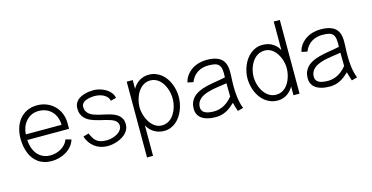

<svg xmlns="http://www.w3.org/2000/svg" viewBox="-84 -1081 3265 1686"><g transform="rotate(-15 1549.0 -237.5)"><path d="M428.6 -143.9Q419.2 -118.5 401.8 -99.5Q384.4 -80.4 362.3 -67.6Q340.1 -54.8 315.1 -48.4Q290.1 -42.1 265 -42.1Q237.1 -42.1 214.5 -49.7Q191.8 -57.3 174.1 -70.5Q156.3 -83.7 143.3 -101.4Q130.2 -119.2 121.6 -139.5Q113 -159.9 108.6 -181.8Q104.2 -203.8 103.5 -225.3H483V-276.2Q483 -323.7 466.8 -364.1Q450.6 -404.5 421.4 -434.2Q392.2 -463.9 352 -480.7Q311.8 -497.6 263.7 -497.6Q211.5 -497.6 171.4 -478.3Q131.3 -459.1 104 -425.8Q76.7 -392.5 62.8 -347.4Q48.8 -302.4 48.8 -251Q48.8 -216.9 54.4 -184.4Q59.9 -152 71 -123.1Q82.1 -94.2 99.6 -69.9Q117.1 -45.7 141 -28Q164.9 -10.3 195.7 -0.6Q226.4 9.1 264.5 9.1Q298.4 9.1 332.2 0.2Q366 -8.7 395.2 -26.1Q424.4 -43.5 446.7 -69.4Q468.9 -95.3 479.3 -129.2ZM103.5 -276.4Q104.7 -306.5 115.4 -336.6Q126 -366.8 146.1 -391.1Q166.1 -415.3 195.6 -430.6Q225.2 -445.9 263.7 -445.9Q301 -445.9 331.1 -433.4Q361.1 -421 382.4 -398.6Q403.7 -376.2 415.6 -344.9Q427.6 -313.6 428.7 -276.4Z M951.3 -380.7Q948.9 -399 939.8 -414.7Q930.8 -430.4 917.3 -443.5Q903.7 -456.5 886.7 -466.6Q869.7 -476.7 851.4 -483.5Q833.1 -490.2 814.4 -493.9Q795.7 -497.6 778.6 -497.6Q759.7 -497.6 738.8 -495.3Q717.9 -493 698 -487.3Q678 -481.7 660 -472.8Q642 -464 628.5 -450.9Q615.1 -437.7 607 -420Q599 -402.3 599 -379.3Q599 -349 607.9 -327Q616.9 -305 632.5 -288.9Q648.1 -272.8 668.5 -262Q689 -251.1 712.3 -243.3Q735.7 -235.4 759.9 -229.7Q784.2 -224.1 807.6 -218.4Q830.9 -212.6 851.3 -206.3Q871.8 -199.9 887.4 -190.6Q903 -181.3 912 -168.2Q920.9 -155.2 920.9 -136.6Q920.9 -121.2 914 -108.2Q907.2 -95.2 896 -84.6Q884.8 -73.9 870 -66Q855.3 -58 839.8 -52.7Q824.3 -47.4 808.8 -44.7Q793.4 -42.1 780.5 -42.1Q749.5 -42.1 727.7 -47.3Q705.9 -52.5 689.7 -64.4Q673.5 -76.4 661.5 -95.2Q649.5 -114.1 637.5 -141.5L586.9 -127Q597.3 -95.2 615.1 -70Q632.9 -44.8 656.9 -27.2Q680.8 -9.5 710.3 -0.2Q739.9 9.1 773.6 9.1Q794.1 9.1 817 5Q839.9 0.9 862.3 -7Q884.8 -15 905.2 -27Q925.7 -39 941.2 -54.9Q956.7 -70.7 965.9 -90.8Q975.1 -110.8 975.1 -134.6Q975.1 -162.5 966 -182.2Q956.9 -201.9 941.5 -216Q926 -230 905.3 -239.2Q884.6 -248.4 861.4 -255Q838.3 -261.7 813.7 -266.7Q789.2 -271.7 766 -277.4Q742.9 -283.1 722.1 -290.8Q701.4 -298.5 686 -310.2Q670.5 -321.9 661.4 -338.6Q652.3 -355.3 652.3 -379.3Q652.3 -393.1 658.4 -403.2Q664.4 -413.3 674.4 -420.7Q684.4 -428 697 -432.8Q709.6 -437.6 722.9 -440.4Q736.2 -443.2 749 -444.3Q761.7 -445.5 771.4 -445.5Q791.1 -445.5 812.1 -441.5Q833.1 -437.6 851.3 -428.4Q869.6 -419.3 883 -404.6Q896.4 -390 901.1 -368.5Z M1133.9 194.6V-82Q1147.6 -56.3 1165.9 -38.7Q1184.3 -21.1 1204.6 -10.6Q1224.9 0 1246.1 4.5Q1267.3 9.1 1286.4 9.1Q1318.8 9.1 1346.2 -1.8Q1373.6 -12.8 1395.9 -31.6Q1418.2 -50.5 1435.1 -75.7Q1452 -100.9 1463.3 -129.3Q1474.5 -157.8 1480.5 -188Q1486.4 -218.1 1486.4 -246.8Q1486.4 -277 1480.5 -307.6Q1474.5 -338.3 1463 -366.9Q1451.4 -395.4 1434.1 -420.3Q1416.7 -445.2 1393.8 -463.6Q1370.8 -481.9 1342.4 -492.6Q1314 -503.4 1280.3 -503.4Q1258 -503.4 1236.5 -497.5Q1214.9 -491.7 1195.9 -480.3Q1176.9 -468.9 1161.2 -452.4Q1145.4 -435.9 1133.9 -414.9V-494.1H1079.1V194.6ZM1430.6 -246.8Q1430.6 -225.2 1426.7 -201.8Q1422.7 -178.3 1414.5 -155.6Q1406.2 -133 1393.8 -112.4Q1381.5 -91.7 1364.9 -76.3Q1348.4 -60.9 1327.1 -51.8Q1305.8 -42.8 1280.3 -42.8Q1255.9 -42.8 1235.1 -52.1Q1214.3 -61.4 1197.7 -77.3Q1181.2 -93.2 1168.4 -114Q1155.7 -134.8 1147 -157.5Q1138.3 -180.2 1134 -203.2Q1129.8 -226.2 1129.8 -246.8Q1129.8 -268.1 1133.9 -291.5Q1138 -314.9 1146.1 -337.7Q1154.1 -360.5 1166.6 -381Q1179.1 -401.6 1195.9 -417.1Q1212.7 -432.7 1233.8 -442Q1254.8 -451.3 1280.3 -451.3Q1306 -451.3 1327.1 -442.1Q1348.1 -432.9 1364.8 -417.3Q1381.5 -401.7 1393.8 -381.3Q1406.2 -361 1414.5 -338.2Q1422.7 -315.4 1426.7 -291.8Q1430.6 -268.3 1430.6 -246.8Z M2006.7 -7.1Q1997.1 -31.2 1990.9 -56.9Q1984.7 -82.5 1981.2 -108.5Q1977.6 -134.5 1976.2 -160.5Q1974.7 -186.5 1974.7 -211.4Q1974.7 -231.3 1975.3 -247.1Q1975.8 -263 1976.6 -278Q1977.4 -292.9 1977.9 -308.7Q1978.5 -324.5 1978.5 -343.9Q1978.5 -365.6 1975.3 -385.4Q1972.2 -405.2 1964.8 -422.1Q1957.5 -439.1 1944.7 -453Q1931.9 -466.9 1912.6 -476.8Q1893.2 -486.6 1866.6 -492.1Q1840 -497.6 1804.6 -497.6Q1769.1 -497.6 1734.7 -488.2Q1700.3 -478.8 1671.6 -460Q1642.9 -441.2 1622.1 -413.6Q1601.3 -386 1592.5 -349.4L1644.2 -338.4Q1654.8 -365.8 1671.4 -386.2Q1687.9 -406.6 1709.1 -420Q1730.3 -433.3 1755.3 -439.9Q1780.3 -446.5 1807.6 -446.5Q1843.8 -446.5 1867.1 -440.8Q1890.3 -435.1 1903.3 -419.6Q1916.3 -404.2 1920.3 -377.1Q1924.3 -350 1921.6 -307.4Q1899.7 -302.1 1873.4 -298Q1847.2 -293.8 1819.5 -289.1Q1791.9 -284.4 1763.7 -278.2Q1735.5 -272 1709.4 -263.1Q1683.3 -254.2 1660.9 -241.4Q1638.4 -228.6 1621.5 -210.3Q1604.6 -191.9 1595 -167.5Q1585.4 -143.1 1585.4 -110.9Q1585.4 -86.8 1592.7 -68.5Q1600 -50.2 1612.7 -36.9Q1625.3 -23.7 1642 -14.8Q1658.8 -5.9 1677.8 -0.6Q1696.8 4.6 1717.3 6.9Q1737.7 9.1 1757.2 9.1Q1784.1 9.1 1807.7 3.1Q1831.4 -2.9 1852.8 -14Q1874.3 -25 1893.7 -40.3Q1913 -55.5 1931.7 -73.7Q1937.1 -53.5 1942.6 -33.2Q1948.2 -12.9 1955.6 6.7ZM1922.8 -133.2Q1913.5 -121.5 1902.4 -110.2Q1891.4 -98.9 1878.8 -89Q1866.3 -79.1 1852.3 -70.8Q1838.3 -62.4 1822.4 -56.4Q1806.5 -50.4 1789.2 -47Q1771.8 -43.5 1752.8 -43.5Q1739.4 -43.5 1725.9 -44.6Q1712.3 -45.8 1699.8 -48.6Q1687.3 -51.3 1676.5 -56.2Q1665.6 -61 1657.7 -68.5Q1649.7 -76 1645.2 -86.5Q1640.6 -97 1640.6 -110.9Q1640.6 -134.3 1649.2 -152Q1657.7 -169.8 1672.4 -183.3Q1687.1 -196.7 1706.7 -206.4Q1726.4 -216 1748.7 -222.8Q1770.9 -229.6 1794.6 -234.1Q1818.4 -238.6 1841.2 -242.1Q1864.1 -245.5 1884.7 -248.3Q1905.3 -251 1921.6 -254.3Z M2518 0V-669.9H2462.8V-410.6Q2449.2 -436.3 2431.2 -453.2Q2413.2 -470.2 2393.3 -480Q2373.5 -489.9 2353 -493.9Q2332.5 -497.9 2312.9 -497.9Q2280.5 -497.9 2252.9 -487.2Q2225.3 -476.6 2202.8 -458Q2180.2 -439.5 2162.9 -414.7Q2145.6 -389.9 2134.1 -361.9Q2122.6 -333.9 2116.5 -304.2Q2110.4 -274.5 2110.4 -245.8Q2110.4 -215.9 2116.5 -185.2Q2122.6 -154.5 2134.4 -126.2Q2146.2 -97.9 2164 -73.1Q2181.7 -48.3 2204.9 -30.2Q2228.1 -12 2256.7 -1.4Q2285.3 9.1 2319 9.1Q2341.3 9.1 2362.4 3.2Q2383.5 -2.7 2401.9 -14.3Q2420.3 -25.9 2435.9 -42.4Q2451.4 -58.9 2462.8 -79.6V0ZM2166.1 -245.8Q2166.1 -267.4 2170.3 -290.4Q2174.4 -313.4 2182.8 -335.6Q2191.3 -357.8 2203.9 -377.8Q2216.6 -397.8 2233.4 -412.6Q2250.2 -427.5 2271.7 -436.3Q2293.3 -445.1 2319 -445.1Q2343.4 -445.1 2364 -436Q2384.6 -427 2401 -411.7Q2417.4 -396.3 2429.8 -376.1Q2442.1 -355.8 2450.6 -333.7Q2459 -311.6 2463.2 -289Q2467.3 -266.4 2467.3 -245.8Q2467.3 -224.8 2463.4 -201.4Q2459.5 -178.1 2451.6 -155.6Q2443.7 -133.1 2431.5 -112.7Q2419.3 -92.3 2402.9 -77.1Q2386.4 -61.8 2365.4 -52.6Q2344.5 -43.5 2319 -43.5Q2293.5 -43.5 2272.2 -52.6Q2251 -61.6 2234.1 -77Q2217.1 -92.3 2204.3 -112.4Q2191.5 -132.4 2182.9 -155Q2174.4 -177.6 2170.3 -201Q2166.1 -224.3 2166.1 -245.8Z M3042.8 -7.1Q3033.3 -31.2 3027.1 -56.9Q3020.9 -82.5 3017.3 -108.5Q3013.7 -134.5 3012.3 -160.5Q3010.9 -186.5 3010.9 -211.4Q3010.9 -231.3 3011.4 -247.1Q3012 -263 3012.7 -278Q3013.5 -292.9 3014 -308.7Q3014.6 -324.5 3014.6 -343.9Q3014.6 -365.6 3011.5 -385.4Q3008.4 -405.2 3001 -422.1Q2993.6 -439.1 2980.8 -453Q2968.1 -466.9 2948.7 -476.8Q2929.4 -486.6 2902.7 -492.1Q2876.1 -497.6 2840.7 -497.6Q2805.2 -497.6 2770.8 -488.2Q2736.4 -478.8 2707.7 -460Q2679.1 -441.2 2658.2 -413.6Q2637.4 -386 2628.6 -349.4L2680.4 -338.4Q2691 -365.8 2707.5 -386.2Q2724.1 -406.6 2745.2 -420Q2766.4 -433.3 2791.4 -439.9Q2816.4 -446.5 2843.8 -446.5Q2879.9 -446.5 2903.2 -440.8Q2926.5 -435.1 2939.4 -419.6Q2952.4 -404.2 2956.4 -377.1Q2960.4 -350 2957.7 -307.4Q2935.9 -302.1 2909.6 -298Q2883.3 -293.8 2855.7 -289.1Q2828 -284.4 2799.8 -278.2Q2771.6 -272 2745.5 -263.1Q2719.5 -254.2 2697 -241.4Q2674.5 -228.6 2657.6 -210.3Q2640.7 -191.9 2631.2 -167.5Q2621.6 -143.1 2621.6 -110.9Q2621.6 -86.8 2628.9 -68.5Q2636.2 -50.2 2648.8 -36.9Q2661.4 -23.7 2678.2 -14.8Q2694.9 -5.9 2713.9 -0.6Q2733 4.6 2753.4 6.9Q2773.8 9.1 2793.3 9.1Q2820.3 9.1 2843.9 3.1Q2867.5 -2.9 2889 -14Q2910.5 -25 2929.8 -40.3Q2949.2 -55.5 2967.8 -73.7Q2973.2 -53.5 2978.8 -33.2Q2984.3 -12.9 2991.7 6.7ZM2958.9 -133.2Q2949.6 -121.5 2938.6 -110.2Q2927.5 -98.9 2914.9 -89Q2902.4 -79.1 2888.4 -70.8Q2874.4 -62.4 2858.5 -56.4Q2842.7 -50.4 2825.3 -47Q2807.9 -43.5 2788.9 -43.5Q2775.6 -43.5 2762 -44.6Q2748.5 -45.8 2736 -48.6Q2723.4 -51.3 2712.6 -56.2Q2701.8 -61 2693.8 -68.5Q2685.9 -76 2681.3 -86.5Q2676.8 -97 2676.8 -110.9Q2676.8 -134.3 2685.3 -152Q2693.8 -169.8 2708.5 -183.3Q2723.2 -196.7 2742.9 -206.4Q2762.5 -216 2784.8 -222.8Q2807.1 -229.6 2830.8 -234.1Q2854.5 -238.6 2877.3 -242.1Q2900.2 -245.5 2920.8 -248.3Q2941.5 -251 2957.7 -254.3Z"/></g></svg>

Font: SaysetthaMai Thin
Style: Regular
Weight: 100
Designer: John M. Durdin
Foundry: Lao Script for Windows
Version: Version 1.101